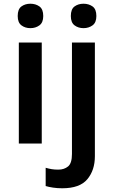

<svg xmlns="http://www.w3.org/2000/svg" viewBox="-20 -770 610 1030"><path d="M143 -750Q171 -750 191.5 -735.5Q212 -721 212 -684Q212 -649 191.5 -634Q171 -619 143 -619Q115 -619 95 -634Q75 -649 75 -684Q75 -721 95 -735.5Q115 -750 143 -750ZM204 -542V0H81V-542ZM360 -684Q360 -721 380 -735.5Q400 -750 428 -750Q456 -750 476.5 -735.5Q497 -721 497 -684Q497 -649 476.5 -634Q456 -619 428 -619Q400 -619 380 -634Q360 -649 360 -684ZM314 240Q288 240 264.5 236.5Q241 233 225 228V130Q242 135 257.5 137.5Q273 140 293 140Q324 140 345 123Q366 106 366 56V-542H489V68Q489 143 448.5 191.5Q408 240 314 240Z"/></svg>

Font: Noto Sans New Tai Lue Semibold
Style: Regular
Weight: 400
Designer: Monotype Design Team
Foundry: Monotype Imaging Inc.
Version: Version 2.004; ttfautohint (v1.8.4.7-5d5b)